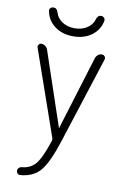

<svg xmlns="http://www.w3.org/2000/svg" viewBox="-103 -791 706 1080"><g transform="rotate(10 250.0 -251.5)"><path d="M358.4 -708Q365.2 -732.4 384.8 -732.4Q394.5 -732.4 401.4 -725.6Q408.2 -718.8 407.2 -709Q398.4 -657.2 355.5 -624.5Q312.5 -591.8 249 -591.8Q185.5 -591.8 142.6 -624.5Q99.6 -657.2 90.8 -709Q88.9 -718.8 95.7 -725.6Q102.5 -732.4 113.3 -732.4Q132.8 -732.4 139.6 -708Q148.4 -676.8 178.2 -657.2Q208 -637.7 249 -637.7Q290 -637.7 319.8 -657.2Q349.6 -676.8 358.4 -708ZM233.4 -7.8 63.5 -494.1Q60.5 -503.9 65.9 -511.7Q71.3 -519.5 81.1 -519.5Q92.8 -519.5 103 -512.2Q113.3 -504.9 117.2 -494.1L259.8 -71.3Q259.8 -70.3 260.7 -70.3Q261.7 -70.3 261.7 -71.3L391.6 -494.1Q395.5 -504.9 405.3 -512.2Q415 -519.5 426.8 -519.5Q436.5 -519.5 442.9 -511.7Q449.2 -503.9 446.3 -494.1L287.1 0Q245.1 130.9 204.1 177.2Q163.1 223.6 90.8 228.5Q82 229.5 75.7 222.7Q69.3 215.8 69.3 207Q69.3 198.2 75.7 191.4Q82 184.6 90.8 183.6Q140.6 179.7 169.9 146Q199.2 112.3 233.4 8.8Q236.3 0 233.4 -7.8Z"/></g></svg>

Font: Rounded-X Mgen+ 1m light
Style: Regular
Weight: 200
Designer: [Source Han Sans]
Ryoko NISHIZUKA  (kana & ideographs); Paul D. Hunt (Latin, Greek & Cyrillic); Wenlong ZHANG  (bopomofo
Version: Version 1.059.20150602